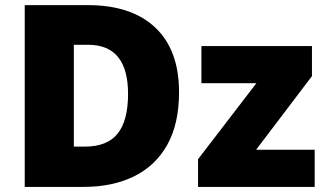

<svg xmlns="http://www.w3.org/2000/svg" viewBox="-20 -734 1281 754"><path d="M683.1 -372.1Q683.1 -247.6 636.7 -165Q590.3 -82.5 506.1 -41.3Q421.9 0 308.1 0H77.1V-713.9H324.2Q496.6 -713.9 589.8 -625.7Q683.1 -537.6 683.1 -372.1ZM482.9 -365.2Q482.9 -558.1 326.2 -558.1H270V-158.2H313Q400.9 -158.2 441.9 -209.2Q482.9 -260.3 482.9 -365.2ZM1215.8 0H757.8V-108.9L986.8 -407.2H771V-553.2H1205.1V-435.1L985.8 -146H1215.8Z"/></svg>

Font: Open Sans ExtraBold
Style: Regular
Weight: 800
Designer: Monotype Design Team
Foundry: Monotype Imaging Inc.
Version: Version 3.003; ttfautohint (v1.8.4)